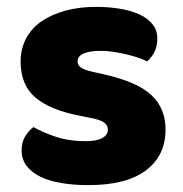

<svg xmlns="http://www.w3.org/2000/svg" viewBox="-20 -522 532 559"><path d="M462 -145Q462 -69 405 -26Q348 17 237 17Q195 17 159 11Q123 5 97.5 -7.5Q72 -20 57.5 -39Q43 -58 43 -84Q43 -108 53 -124.5Q63 -141 77 -152Q106 -136 143.5 -123.5Q181 -111 230 -111Q261 -111 277.5 -120Q294 -129 294 -144Q294 -158 282 -166Q270 -174 242 -179L212 -185Q125 -202 82.5 -238.5Q40 -275 40 -343Q40 -380 56 -410Q72 -440 101 -460Q130 -480 170.5 -491Q211 -502 260 -502Q297 -502 329.5 -496.5Q362 -491 386 -480Q410 -469 424 -451.5Q438 -434 438 -410Q438 -387 429.5 -370.5Q421 -354 408 -343Q400 -348 384 -353.5Q368 -359 349 -363.5Q330 -368 310.5 -371Q291 -374 275 -374Q242 -374 224 -366.5Q206 -359 206 -343Q206 -332 216 -325Q226 -318 254 -312L285 -305Q381 -283 421.5 -244.5Q462 -206 462 -145Z"/></svg>

Font: Baloo Tamma
Style: Regular
Weight: 400
Designer: Divya Kowshik and Ek Type
Foundry: Ek Type
Version: Version 1.007;PS 1.000;hotconv 1.0.88;makeotf.lib2.5.647800